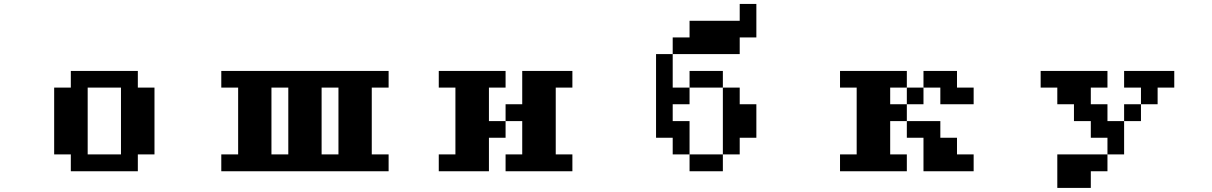

<svg xmlns="http://www.w3.org/2000/svg" viewBox="-20 -796 6040 957"><path d="M417 -26.4H583V-359.4H417ZM250 -26.4V-359.4H333V-442.4H667V-359.4H750V-26.4H667V57.6H333V-26.4Z M1583 -26.4H1667V-359.4H1583ZM1333 -26.4H1417V-359.4H1333ZM1083 -26.4H1167V-359.4H1083V-442.4H1917V-359.4H1833V-26.4H1917V57.6H1083Z M2167 -26.4H2250V-359.4H2167V-442.4H2500V-359.4H2417V-192.4H2500V-109.4H2417V57.6H2167ZM2500 -192.4V-276.4H2583V-442.4H2833V-359.4H2750V-26.4H2833V57.6H2500V-26.4H2583V-192.4Z M3250 -109.4V-526.4H3333V-609.4H3417V-692.4H3667V-776.4H3750V-609.4H3667V-526.4H3333V-359.4H3417V-442.4H3583V-359.4H3667V-276.4H3750V-109.4H3667V-26.4H3583V-359.4H3417V-276.4H3333V-192.4H3417V-26.4H3583V57.6H3417V-26.4H3333V-109.4Z M4167 -26.4H4250V-359.4H4167V-442.4H4500V-359.4H4417V-276.4H4500V-192.4H4417V-26.4H4500V57.6H4167ZM4500 -192.4H4667V-109.4H4750V-26.4H4833V57.6H4583V-109.4H4500ZM4500 -276.4V-359.4H4583V-276.4ZM4583 -359.4V-442.4H4750V-359.4H4833V-276.4H4667V-359.4Z M5583 -359.4V-442.4H5833V-359.4H5750V-276.4H5667V-359.4ZM5167 -359.4V-442.4H5500V-359.4H5417V-276.4H5500V-192.4H5583V-26.4H5500V57.6H5417V140.6H5250V-26.4H5500V-109.4H5417V-192.4H5333V-276.4H5250V-359.4ZM5667 -276.4V-192.4H5583V-276.4Z"/></svg>

Font: KH Dot Dougenzaka 12
Style: Regular
Weight: 400
Designer: Original version for X68000 by Keitarou Hiraki (http://hp.vector.co.jp/authors/VA000874/) / TrueType conversion by Homem
Version: Version 1.00.20150527